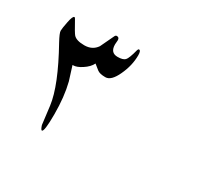

<svg xmlns="http://www.w3.org/2000/svg" viewBox="-109 -649 842 795"><g transform="rotate(30 311.5 -251.5)"><path d="M358.9 -473.6Q358.9 -424.3 335.9 -375.5Q313.5 -326.7 286.1 -326.7Q258.8 -326.7 247.1 -335.9Q235.4 -345.2 222.7 -355.5Q212.9 -335 186.5 -317.9Q163.1 -302.7 146.5 -302.7H143.1Q153.3 -269.5 164.1 -235.8Q180.2 -171.9 180.2 -87.9Q180.2 -3.9 168.9 -3.9Q164.1 -3.9 157.7 -23.9Q154.8 -48.8 147 -110.4Q135.7 -199.2 48.3 -356Q29.8 -390.1 29.8 -400.4V-401.9Q29.8 -412.6 36.4 -445.6Q43 -478.5 50.8 -478.5Q53.7 -478.5 56.2 -473.6Q85.4 -420.4 92.3 -413.1Q106.4 -397.5 144.5 -397.5Q182.6 -397.5 202.6 -426.8Q218.3 -460 233.9 -492.7Q236.8 -498.5 242.2 -498.5Q254.4 -498.5 254.4 -484.9Q254.4 -481.9 253.9 -478.5Q252.9 -471.2 252.9 -464.4Q252.9 -424.8 287.6 -424.8Q313 -424.8 322.8 -434.6Q332.5 -444.3 344.2 -490.2Q346.7 -496.1 349.6 -496.1Q358.9 -496.1 358.9 -473.6Z"/></g></svg>

Font: DimaThulth2
Style: Regular
Weight: 400
Designer: R.Balvardi
Foundry: R.Balvardi (R.Balvardi@gmail.com)
Version: Version 1.00;November 13, 2018;FontCreator 11.5.0.2427 64-bi